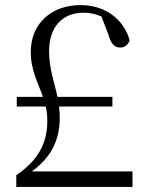

<svg xmlns="http://www.w3.org/2000/svg" viewBox="-20 -735 581 755"><path d="M44 0H501V-61H105C179 -114 215 -182 215 -272C215 -288 214 -302 212 -316H422V-354H206C194 -413 173 -463 173 -534C173 -627 224 -685 308 -685C332 -685 354 -681 379 -670L407 -597C416 -562 432 -548 452 -548C470 -548 483 -558 490 -576C467 -659 394 -715 297 -715C183 -715 101 -643 101 -531C101 -457 130 -409 149 -354H46V-316H160C164 -299 166 -280 166 -259C166 -170 128 -103 44 -46Z"/></svg>

Font: Noto Serif CJK KR Light
Style: Regular
Weight: 300
Designer: Ryoko NISHIZUKA 西塚涼子 (kana & ideographs); Frank Grießhammer (Latin, Greek & Cyrillic); Wenlong ZHANG 张文龙 (bopomofo); San
Foundry: Adobe
Version: Version 2.001;hotconv 1.1.0;makeotfexe 2.6.0